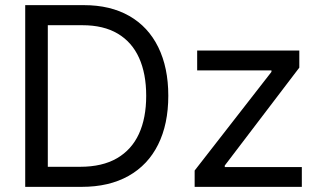

<svg xmlns="http://www.w3.org/2000/svg" viewBox="-20 -727 1238 747"><path d="M127 0V-78.1H292Q377.9 -78.1 435.1 -111.3Q492.2 -144.5 520.5 -206.1Q548.8 -267.6 548.8 -354.5Q548.8 -440.4 521 -502Q493.2 -563.5 438 -596.2Q382.8 -628.9 300.8 -628.9H123V-707H306.6Q409.2 -707 482.9 -665Q556.6 -623 595.7 -543.5Q634.8 -463.9 634.8 -354.5Q634.8 -244.1 595.2 -164.6Q555.7 -85 480 -42.5Q404.3 0 297.9 0ZM166 0H78.1V-707H166ZM737.3 -63.5 1036.1 -447.3V-453.1H747.1V-530.3H1144.5V-463.9L854.5 -83V-77.1H1154.3V0H737.3Z"/></svg>

Font: Pretendard GOV Variable
Style: Regular
Weight: 400
Designer: Base glyphs from Inter by Rasmus Andersson; Hangul glyphs from Noto Sans CJK(Source Han Sans) by Jang Soo-young and Kang
Foundry: Kil Hyung-jin
Version: Version 1.307;Glyphs 3.2 (3192)